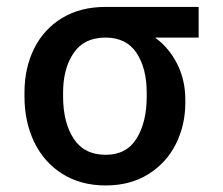

<svg xmlns="http://www.w3.org/2000/svg" viewBox="-20 -534 654 563"><path d="M289.1 -513.7H562.5V-423.8H434.6Q476.1 -393.6 499.8 -346.2Q523.4 -298.8 523.4 -242.2V-232.4Q523.4 -167 495.6 -111.6Q467.8 -56.2 414.8 -23.2Q361.8 9.8 290 9.8Q216.8 9.8 162.8 -24.2Q108.9 -58.1 80.3 -117.4Q51.8 -176.8 51.8 -251V-262.7Q51.8 -334.5 80.1 -391.6Q108.4 -448.7 162.1 -481.2Q215.8 -513.7 289.1 -513.7ZM290 -80.1Q351.1 -80.1 380.6 -127.9Q410.2 -175.8 410.2 -251V-262.7Q410.2 -333.5 380.4 -378.7Q350.6 -423.8 289.1 -423.8Q226.6 -423.8 195.8 -378.4Q165 -333 165 -262.7V-251Q165 -175.3 195.8 -127.7Q226.6 -80.1 290 -80.1Z"/></svg>

Font: Pretendard GOV Medium
Style: Regular
Weight: 500
Designer: Base glyphs from Inter by Rasmus Andersson; Hangeul glyphs from Noto Sans CJK(Source Han Sans) by Jang Soo-young and Kan
Foundry: Kil Hyung-jin
Version: Version 1.309